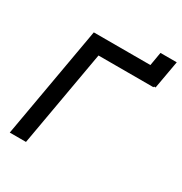

<svg xmlns="http://www.w3.org/2000/svg" viewBox="-192 -979 1057 1118"><g transform="rotate(30 336.0 -420.0)"><path d="M638.5 -652H628L627 -647H257.5L143.5 0H34.5L166.5 -750H547L562.5 -840.5H672Z"/></g></svg>

Font: Russisch Sans SemiBold
Style: Italic
Weight: 600
Width: 4
Italic angle: -10°
Designer: Michael Sharanda (font) & Cristiano Sobral (main changes)
Foundry: Michael Sharanda
Version: Version 2.00;September 8, 2020;FontCreator 13.0.0.2681 64-bi